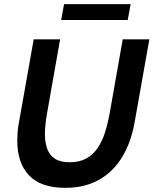

<svg xmlns="http://www.w3.org/2000/svg" viewBox="-20 -889 738 923"><path d="M294 14Q176 14 119.5 -46Q63 -106 63 -212Q63 -229 64.5 -252Q66 -275 71 -300L142 -700H269L206 -343Q201 -314 198.5 -290Q196 -266 196 -245Q196 -204 207 -173.5Q218 -143 244 -126Q270 -109 315 -109Q362 -109 394.5 -127Q427 -145 449 -177Q471 -209 484.5 -251.5Q498 -294 507 -343L570 -700H698L627 -300Q610 -205 567.5 -134.5Q525 -64 456.5 -25Q388 14 294 14ZM274 -793 288 -869H608L594 -793Z"/></svg>

Font: Cabin VF Beta
Style: Italic
Weight: 400
Italic angle: -7°
Designer: Pablo Impallari
Foundry: Pablo Impallari. http://www.impallari.com Igino Marini. http://www.ikern.com
Version: Version 2.300